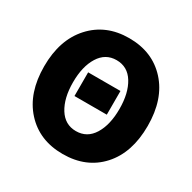

<svg xmlns="http://www.w3.org/2000/svg" viewBox="-163 -876 1058 1060"><g transform="rotate(30 366.0 -346.0)"><path d="M470 -287H264V-438H470ZM697 -346Q697 -175 607 -76Q517 23 367 23Q218 23 127.5 -76.5Q37 -176 37 -346Q37 -515 128 -615Q219 -715 367 -715Q516 -715 606.5 -615.5Q697 -516 697 -346ZM367 -575Q297 -575 258 -512.5Q219 -450 219 -349Q219 -248 258 -185.5Q297 -123 367 -123Q438 -123 476.5 -185.5Q515 -248 515 -349Q515 -450 476.5 -512.5Q438 -575 367 -575Z"/></g></svg>

Font: Repo
Style: ExtraBold
Weight: 800
Designer: Stefan Peev
Foundry: Context Ltd
Version: Version 001.000